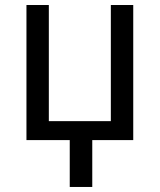

<svg xmlns="http://www.w3.org/2000/svg" viewBox="-20 -556 634 762"><path d="M173.8 -75.2H419.9V-536.1H508.8V0H346.2V186H256.8V0H85V-536.1H173.8Z"/></svg>

Font: WenQuanYi Micro Hei
Style: Regular
Weight: 400
Foundry: Ascender Corporation
Version: Version 0.2.0-beta